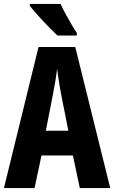

<svg xmlns="http://www.w3.org/2000/svg" viewBox="-20 -952 578 972"><path d="M384 0 349 -165H190L155 0H0L175 -714H361L538 0ZM290 -472Q283 -508 278 -542Q273 -576 269 -604Q266 -577 260.5 -543Q255 -509 248 -474L212 -290H326ZM287 -932Q296 -911 311.5 -882.5Q327 -854 342.5 -827.5Q358 -801 369 -785V-772H271Q258 -784 238.5 -803.5Q219 -823 198 -845.5Q177 -868 159 -888.5Q141 -909 131 -922V-932Z"/></svg>

Font: Noto Sans Bengali ExtraCondensed
Style: Bold
Weight: 700
Width: 2
Designer: Joana Ranito - Universal Thirst; Jelle Bosma - Monotype Design Team
Foundry: Universal Thirst ehf.
Version: Version 3.000; ttfautohint (v1.8.4.7-5d5b)